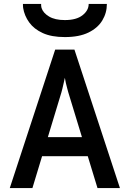

<svg xmlns="http://www.w3.org/2000/svg" viewBox="-20 -951 656 971"><path d="M29.5 0 259 -700H356.5L586.5 0H473L325.5 -483.5Q323.5 -490.5 320 -503.8Q316.5 -517 313 -531.5Q309.5 -546 308 -557.5Q305.5 -546 302.2 -531.5Q299 -517 295.8 -503.8Q292.5 -490.5 290.5 -483.5L144 0ZM167 -161 196.5 -257.5H419.5L449 -161ZM308 -763.5Q240.5 -763.5 196.2 -783.8Q152 -804 127.8 -837.5Q103.5 -871 97 -911Q96.5 -915.5 96.2 -920.8Q96 -926 96 -931H188Q188 -926 188.2 -920.8Q188.5 -915.5 190 -911Q198 -885.5 228 -867.5Q258 -849.5 308 -849.5Q366.5 -849.5 397.5 -874Q428.5 -898.5 428.5 -931H520.5Q520.5 -886 497.5 -847.8Q474.5 -809.5 427.5 -786.5Q380.5 -763.5 308 -763.5Z"/></svg>

Font: Overpass Mono SemiBold
Style: Regular
Weight: 600
Monospace: yes
Designer: Delve Withrington, Dave Bailey
Foundry: Delve Fonts LLC
Version: Version 4.000